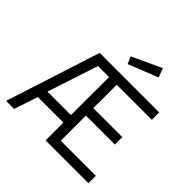

<svg xmlns="http://www.w3.org/2000/svg" viewBox="-229 -1133 1334 1334"><g transform="rotate(45 438.0 -465.5)"><path d="M408 0V-175H157L99 0H20L244 -696H829V-623H484V-393H769V-320H484V-73H829V0ZM300 -623 178 -249H408L409 -623ZM413 -831 629 -931 655 -865 436 -778Z"/></g></svg>

Font: TitilliumWeb-Regular
Style: Regular
Weight: 400
Version: Version 1.001;PS 57.000;hotconv 1.0.70;makeotf.lib2.5.55311